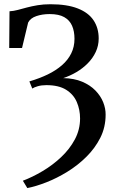

<svg xmlns="http://www.w3.org/2000/svg" viewBox="-20 -770 583 928"><path d="M112 139 90.5 103.5Q137 86 185.5 57.2Q234 28.5 275.2 -10.2Q316.5 -49 341.8 -96.2Q367 -143.5 367 -197.5Q367 -240 351.2 -276.8Q335.5 -313.5 299.8 -336Q264 -358.5 204 -358.5Q180.5 -358.5 162.5 -353.2Q144.5 -348 136 -342L122 -376.5Q171 -391 210.8 -410.2Q250.5 -429.5 279.5 -454.8Q308.5 -480 324.2 -511.8Q340 -543.5 340 -582.5Q340 -619 328.2 -645.8Q316.5 -672.5 290.5 -687.2Q264.5 -702 220 -702Q184.5 -702 155.8 -692.2Q127 -682.5 116 -661L86.5 -538H24.5L26 -715.5Q45.5 -716.5 66 -722Q86.5 -727.5 110 -733.8Q133.5 -740 161.8 -744.8Q190 -749.5 224 -749.5Q304 -749.5 355.8 -729.2Q407.5 -709 432.2 -671.8Q457 -634.5 457 -584Q457 -549.5 442.8 -519Q428.5 -488.5 404.2 -464Q380 -439.5 349.5 -421.5Q319 -403.5 285.5 -392.5Q338.5 -391.5 377.2 -375Q416 -358.5 441.2 -332.5Q466.5 -306.5 478.8 -275.8Q491 -245 490.5 -215.5Q490.5 -155 464.8 -104Q439 -53 397.2 -11.8Q355.5 29.5 305 60.5Q254.5 91.5 204 111.2Q153.5 131 112 139Z"/></svg>

Font: Merriweather 48pt Medium
Style: Regular
Weight: 500
Version: Version 2.100